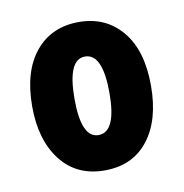

<svg xmlns="http://www.w3.org/2000/svg" viewBox="-52 -772 440 460"><g transform="rotate(-10 168.0 -541.5)"><path d="M312 -542Q312 -458 274 -409.5Q236 -361 168 -361Q100 -361 61.5 -410.5Q23 -460 23 -542Q23 -627 62 -674.5Q101 -722 168 -722Q233 -722 272.5 -675Q312 -628 312 -542ZM126 -542Q126 -447 168 -447Q211 -447 211 -542Q211 -638 168 -638Q126 -638 126 -542Z"/></g></svg>

Font: Noto Sans Ethiopic ExtraCondensed ExtraBold
Style: Regular
Weight: 800
Width: 2
Designer: Monotype Design Team
Foundry: Monotype Imaging Inc.
Version: Version 2.102; ttfautohint (v1.8.4.7-5d5b)